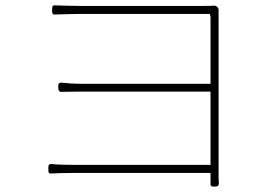

<svg xmlns="http://www.w3.org/2000/svg" viewBox="-20 -688 1020 715"><path d="M510 -44H764V-36C764 -20 764 -12 764 -5C763 6 769 7 780 7C791 7 796 3 795 -8C794 -17 794 -25 794 -38C794 -150 794 -593 794 -629C794 -638 794 -644 794 -649C795 -659 786 -668 776 -667C767 -666 757 -666 742 -666C644 -666 309 -666 272 -666C257 -666 212 -667 187 -668C175 -669 174 -664 174 -651C174 -638 175 -633 187 -634C212 -635 257 -636 272 -636C308 -636 709 -636 761 -636C760 -636 764 -632 764 -623V-376H281C254 -376 229 -378 211 -380C198 -381 197 -376 197 -363C197 -351 200 -345 212 -346C231 -346 254 -347 283 -347H764V-74H510H255C222 -74 193 -75 173 -77C160 -78 160 -72 160 -59C160 -47 160 -41 172 -42C192 -43 222 -44 256 -44Z"/></svg>

Font: GenSenRounded2 TW EL
Style: Regular
Weight: 250
Version: Version 2.100;PS 2.1;hotconv 16.6.51;makeotf.lib2.5.65220 DE